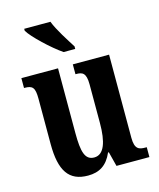

<svg xmlns="http://www.w3.org/2000/svg" viewBox="-116 -848 780 941"><g transform="rotate(-15 274.5 -378.0)"><path d="M254 -606H313V-619C289 -657 247 -721 230 -766H97V-756C117 -721 201 -642 254 -606ZM214 10C271 10 311 -14 337 -74H341L360 0H527V-50H520C489 -50 466 -55 466 -114V-536H282V-486H285C316 -486 336 -480 336 -420V-224C336 -129 316 -68 266 -68C219 -68 207 -112 207 -208V-536H21V-486H24C64 -486 76 -474 76 -417V-187C76 -51 117 10 214 10Z"/></g></svg>

Font: Noto Serif Myanmar ExtraCondensed
Style: Bold
Weight: 700
Width: 2
Designer: Ben Mitchell and the Monotype Design Team
Foundry: Monotype Imaging Inc.
Version: Version 2.106